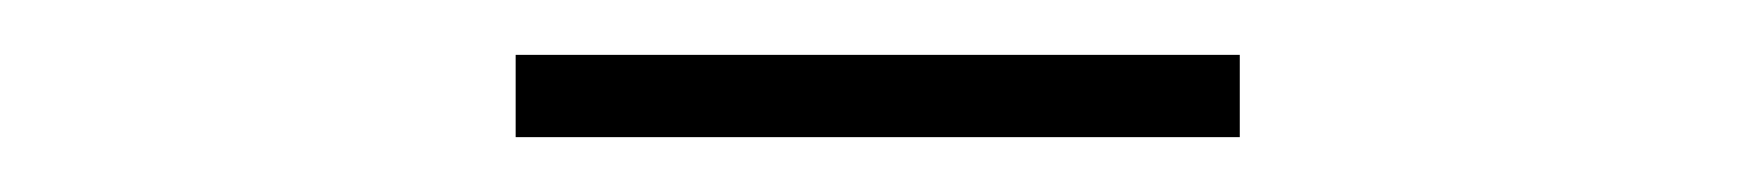

<svg xmlns="http://www.w3.org/2000/svg" viewBox="-20 -703 640 70"><path d="M168 -683H432V-653H168Z"/></svg>

Font: IBM Plex Sans Arabic ExtLt
Style: Regular
Weight: 200
Designer: Mike Abbink, Paul van der Laan, Pieter van Rosmalen, Wael Morcos, Khajak Apelian
Foundry: Bold Monday
Version: Version 1.2